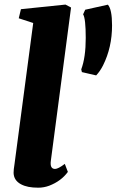

<svg xmlns="http://www.w3.org/2000/svg" viewBox="-20 -827 519 855"><path d="M206.5 -111.8Q201.2 -74.7 225.1 -74.7Q238.8 -74.7 268.6 -97.2L282.2 -61.5Q252.4 -20.5 199.2 0Q175.3 8.8 150.4 8.8Q125.5 8.8 106.9 5.1Q88.4 1.5 73.7 -6.3Q41.5 -23.4 40.5 -57.1Q40.5 -71.3 44.4 -94.7L127.9 -724.6L63.5 -745.6L73.2 -786.1L271.5 -806.6L296.4 -793.5ZM460.4 -806.2Q479 -785.6 479 -713.9Q479 -616.2 439 -536.1Q425.8 -509.8 408.2 -491.2L344.7 -505.9L341.8 -518.1Q361.8 -571.3 361.8 -658Q361.8 -744.6 350.1 -763.2L359.4 -783.7Z"/></svg>

Font: Merriweather
Style: Heavy Italic
Weight: 900
Italic angle: -7°
Designer: Eben Sorkin
Foundry: Eben Sorkin
Version: Version 1.001